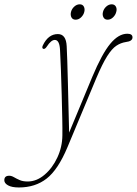

<svg xmlns="http://www.w3.org/2000/svg" viewBox="-140 -600 620 868"><path d="M277 -252Q321 -357 358.5 -402.2Q396 -447.5 435.5 -447.5Q459 -447.5 459 -431Q459 -413.5 429 -410Q406 -406.5 386 -393.2Q366 -380 344.5 -346Q323 -312 295.5 -247L165 65.5Q122.5 167 71 207.2Q19.5 247.5 -54.5 247.5Q-86.5 247.5 -103.5 238Q-120.5 228.5 -120.5 215Q-120.5 194.5 -98.5 194.5Q-88 194.5 -77 201Q-66 207.5 -51.2 214Q-36.5 220.5 -15 220.5Q25.5 220.5 61.2 190.2Q97 160 119.2 112.2Q141.5 64.5 142 12Q142.5 -15.5 141.5 -64.2Q140.5 -113 139 -170.2Q137.5 -227.5 135.5 -281.2Q133.5 -335 131.5 -372Q129.5 -419.5 108 -419.5Q91 -419.5 72 -390Q63.5 -377 56 -379Q48 -382 53.5 -394.5Q78 -446 121.5 -446Q159 -446 161.5 -391Q163 -368.5 164.2 -324.2Q165.5 -280 167 -224Q168.5 -168 169.8 -109.5Q171 -51 172.5 -0.5ZM202 -511Q188.5 -511 183 -521.5Q177.5 -532 181 -546Q184.5 -560 195.8 -570.2Q207 -580.5 220.5 -580.5Q233.5 -580.5 239 -570.2Q244.5 -560 241 -546Q237.5 -532 226.5 -521.5Q215.5 -511 202 -511ZM346.5 -511Q333.5 -511 327.8 -521.5Q322 -532 325.5 -546Q329 -560 340.2 -570.2Q351.5 -580.5 365 -580.5Q378 -580.5 383.8 -570.2Q389.5 -560 385.5 -546Q382 -532 371 -521.5Q360 -511 346.5 -511Z"/></svg>

Font: Fraunces 72pt Soft Thin
Style: Italic
Weight: 100
Italic angle: -16°
Version: Version 1.000;[0bf87f6ff]